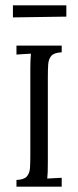

<svg xmlns="http://www.w3.org/2000/svg" viewBox="-20 -696 292 716"><path d="M210.1 -500.9Q182.3 -499.8 171.6 -487.9Q161 -476 159.7 -455.6Q158.4 -435.3 158.4 -408.5V-89.5Q158.4 -69.3 157.9 -54.5Q157.3 -39.6 156.2 -30.1Q169.8 -30.8 183.2 -31.7Q196.6 -32.6 210.1 -33V0H41.4V-24.9Q69.7 -26 80.1 -38Q90.6 -49.9 91.9 -70.2Q93.1 -90.6 93.1 -117V-441.5Q93.1 -456.9 93.7 -470.7Q94.2 -484.4 95.3 -495.8Q81.8 -495.4 68.4 -494.3Q55 -493.2 41.4 -492.5V-525.9H210.1ZM28.2 -631.1V-676.2H227.4V-634Z"/></svg>

Font: Parastoo
Style: Regular
Weight: 400
Foundry: Saber Rastikerdar (saber.rastikerdar@gmail.com)
Version: Version 3.000